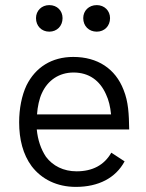

<svg xmlns="http://www.w3.org/2000/svg" viewBox="-20 -732 571 752"><path d="M173 -608C203 -608 225 -630 225 -661C225 -690 204 -712 173 -712C143 -712 121 -690 121 -661C121 -630 143 -608 173 -608ZM359 -608C389 -608 411 -630 411 -661C411 -690 389 -712 359 -712C328 -712 306 -690 306 -661C306 -630 328 -608 359 -608ZM280 -61C229 -61 187 -82 160 -118C140 -148 128 -184 124 -225H486C485 -285 483 -333 464 -380C432 -463 362 -509 267 -509C182 -509 119 -468 84 -398C65 -358 55 -306 55 -253C55 -186 70 -127 104 -81C143 -30 203 0 277 0C366 0 433 -35 468 -100L416 -134C388 -85 342 -61 280 -61ZM268 -448C328 -448 371 -417 395 -363C406 -340 412 -314 415 -284H125C127 -314 134 -346 144 -367C167 -418 212 -448 268 -448Z"/></svg>

Font: Arthouse Owned
Style: Regular
Weight: 400
Designer: Jeremy Tribby
Foundry: Tribby Type
Version: Version 1.000;PS 001.000;hotconv 1.0.88;makeotf.lib2.5.64775